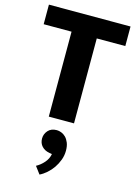

<svg xmlns="http://www.w3.org/2000/svg" viewBox="-141 -704 794 1118"><g transform="rotate(15 255.5 -145.0)"><path d="M502 -630V-512H330V0H178V-512H10V-630ZM235 203Q207 198 190 179.5Q173 161 173 133Q173 106 191.5 85Q210 64 244 64Q257 64 271.5 69.5Q286 75 298 87Q310 99 318 118.5Q326 138 326 166Q326 195 316 222Q306 249 290.5 271.5Q275 294 254.5 312Q234 330 213 340L180 296Q206 282 226.5 258.5Q247 235 252 206Z"/></g></svg>

Font: Mukta Vaani ExtraBold
Style: Regular
Weight: 800
Designer: Noopur Datye, Girish Dalvi, Yashodeep Gholap, Pallavi Karambelkar
Foundry: Ek Type
Version: Version 2.538;PS 1.000;hotconv 16.6.51;makeotf.lib2.5.65220;